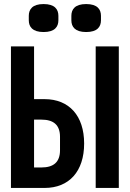

<svg xmlns="http://www.w3.org/2000/svg" viewBox="-20 -927 640 947"><path d="M34 0H200C321 0 395 -82 395 -219C395 -356 321 -438 200 -438H148V-698H34ZM148 -101V-337H184C244 -337 276 -311 276 -252V-186C276 -127 244 -101 184 -101ZM566 0V-698H452V0ZM195 -769C250 -769 268 -795 268 -827V-849C268 -881 250 -907 195 -907C140 -907 122 -881 122 -849V-827C122 -795 140 -769 195 -769ZM405 -769C460 -769 478 -795 478 -827V-849C478 -881 460 -907 405 -907C350 -907 332 -881 332 -849V-827C332 -795 350 -769 405 -769Z"/></svg>

Font: IBM Mono SemiBold
Style: Regular
Weight: 600
Monospace: yes
Designer: Mike Abbink, Paul van der Laan, Pieter van Rosmalen
Foundry: Bold Monday
Version: Version 2.3